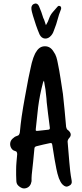

<svg xmlns="http://www.w3.org/2000/svg" viewBox="-20 -1054 462 1083"><path d="M71 -97Q71 -118 73 -140Q75 -162 77 -184Q77 -191 74.5 -196Q72 -201 63 -203Q51 -206 43.5 -218.5Q36 -231 37.5 -246Q39 -261 51 -272Q62 -283 75 -287Q84 -289 87.5 -295Q91 -301 92 -308Q94 -330 96.5 -352Q99 -374 102 -395Q110 -449 120 -503Q130 -557 140 -611Q147 -640 152.5 -669.5Q158 -699 168 -728Q172 -737 175.5 -746Q179 -755 185 -763Q203 -793 233.5 -793Q264 -793 282 -763Q293 -748 298 -731.5Q303 -715 306 -698Q315 -655 321.5 -611.5Q328 -568 335 -524Q340 -478 344.5 -431.5Q349 -385 353 -338Q354 -333 356.5 -327.5Q359 -322 365 -319Q391 -296 369 -274Q359 -262 362 -248Q364 -221 366.5 -194Q369 -167 371 -140Q373 -115 376 -89Q379 -63 384 -37Q389 -14 368 -5Q351 5 333 -13Q326 -20 321 -29.5Q316 -39 312 -49Q303 -75 298 -101.5Q293 -128 288 -155Q285 -175 281.5 -195.5Q278 -216 275 -236Q274 -242 272 -245Q270 -248 263 -247Q244 -243 224 -238.5Q204 -234 185 -229Q174 -226 174 -215Q171 -178 167 -142Q163 -106 159 -68Q158 -59 158 -50Q158 -41 158 -32Q153 -1 128 7Q115 11 103.5 6.5Q92 2 83 -7Q76 -14 74 -21.5Q72 -29 72 -38Q71 -52 71 -66.5Q71 -81 71 -97ZM228 -599Q222 -590 222 -586Q204 -518 195 -449Q192 -419 188.5 -388.5Q185 -358 182 -328Q181 -319 182.5 -317Q184 -315 194 -316Q208 -317 222 -319Q236 -321 249 -322Q264 -322 261 -335Q258 -355 256 -374.5Q254 -394 251 -413Q249 -435 246 -456Q243 -477 242 -499Q240 -524 236.5 -549Q233 -574 228 -599ZM239 -912Q246 -923 250 -932Q254 -941 257 -950Q264 -970 277.5 -985.5Q291 -1001 305 -1017Q311 -1023 317 -1020Q325 -1018 325 -1008Q325 -1002 323 -999Q312 -972 305 -944.5Q298 -917 287 -890Q284 -881 280 -871.5Q276 -862 269 -854Q253 -835 233.5 -836.5Q214 -838 203 -860Q192 -886 183 -912Q174 -938 166 -965Q165 -970 163 -976Q161 -982 160 -987Q158 -993 157.5 -999.5Q157 -1006 157 -1011Q159 -1030 178 -1034Q192 -1036 200 -1019Q207 -1003 213 -986.5Q219 -970 224 -953Q229 -944 232 -933.5Q235 -923 239 -912Z"/></svg>

Font: Delicious Handrawn
Style: Regular
Weight: 400
Designer: Agung Rohmat
Foundry: Agung Rohmat
Version: Version 1.002; ttfautohint (v1.8.4.7-5d5b);gftools[0.9.27]